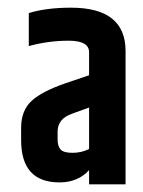

<svg xmlns="http://www.w3.org/2000/svg" viewBox="-20 -764 372 500"><path d="M130 -421V-401Q130 -383 138 -374.5Q146 -366 169 -366Q192 -366 212 -376V-484L168 -468Q130 -455 130 -421ZM165 -744Q307 -744 307 -631V-284H212V-321Q183 -289 135 -289Q35 -289 35 -399V-431Q35 -476 62 -501Q89 -526 150 -547L212 -568V-628Q212 -658 159 -658Q106 -658 55 -644V-730Q101 -744 165 -744Z"/></svg>

Font: Khand
Style: Bold
Weight: 700
Designer: Devanagari: Sanchit Sawaria, Jyotish Sonowal; Latin: Satya Rajpurohit
Foundry: Indian Type Foundry
Version: Version 1.101;PS 1.0;hotconv 1.0.78;makeotf.lib2.5.61930; tt